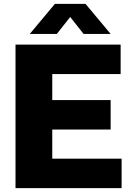

<svg xmlns="http://www.w3.org/2000/svg" viewBox="-20 -970 683 990"><path d="M60 0V-740H602V-588H249.5V-454H550.5V-302H249.5V-152H607V0ZM133.5 -795 263 -950H421L550.5 -795H411L342 -882.5L273 -795Z"/></svg>

Font: Encode Sans XBd
Style: Regular
Weight: 800
Designer: Multiple Designers
Foundry: Impallari Type
Version: Version 3.002; ttfautohint (v1.8.3) -l 8 -r 50 -G 200 -x 14 